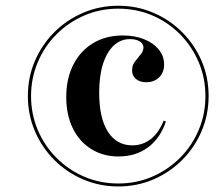

<svg xmlns="http://www.w3.org/2000/svg" viewBox="-20 -651 784 682"><path d="M400 11.3Q333.9 11.3 275.4 -13.7Q216.9 -38.7 173 -82.7Q129 -126.6 104 -185.1Q79 -243.5 79 -309.7Q79 -376.6 104 -434.7Q129 -492.7 173 -536.7Q216.9 -580.6 275.4 -605.6Q333.9 -630.6 400 -630.6Q466.9 -630.6 525 -605.6Q583.1 -580.6 627 -536.7Q671 -492.7 696 -434.7Q721 -376.6 721 -309.7Q721 -243.5 696 -185.1Q671 -126.6 627 -82.7Q583.1 -38.7 525 -13.7Q466.9 11.3 400 11.3ZM400.8 -95.2Q346 -95.2 303.6 -121.8Q261.3 -148.4 238.3 -196Q215.3 -243.5 215.3 -306.5Q215.3 -371.8 240.3 -421Q265.3 -470.2 310.5 -497.6Q355.6 -525 416.1 -525Q458.9 -525 491.9 -511.7Q525 -498.4 544 -475Q562.9 -451.6 562.9 -421.8Q562.9 -393.5 545.2 -376.2Q527.4 -358.9 499.2 -358.9Q477.4 -358.9 463.3 -370.2Q449.2 -381.5 449.2 -400.8Q449.2 -419.4 459.3 -432.3Q469.4 -445.2 479.4 -457.3Q489.5 -469.4 489.5 -482.3Q489.5 -496 476.2 -504Q462.9 -512.1 441.1 -512.1Q408.1 -512.1 383.5 -488.7Q358.9 -465.3 345.6 -423Q332.3 -380.6 332.3 -321.8Q332.3 -231.5 363.3 -183.1Q394.4 -134.7 450 -134.7Q486.3 -134.7 514.9 -156.5Q543.5 -178.2 561.3 -222.6L569.4 -219.4Q549.2 -159.7 505.6 -127.4Q462.1 -95.2 400.8 -95.2ZM400 0.8Q464.5 0.8 520.6 -23.4Q576.6 -47.6 619.4 -90.3Q662.1 -133.1 685.9 -189.5Q709.7 -246 709.7 -309.7Q709.7 -373.4 685.9 -429.8Q662.1 -486.3 619.4 -529.4Q576.6 -572.6 520.6 -596.4Q464.5 -620.2 400 -620.2Q335.5 -620.2 279.4 -596Q223.4 -571.8 180.6 -529Q137.9 -486.3 114.1 -429.8Q90.3 -373.4 90.3 -309.7Q90.3 -246 114.1 -189.5Q137.9 -133.1 181 -89.9Q224.2 -46.8 280.2 -23Q336.3 0.8 400 0.8Z"/></svg>

Font: Playfair 144pt
Style: Bold Italic
Weight: 700
Italic angle: -15.6°
Designer: Claus Eggers Sørensen
Foundry: Claus Eggers Sørensen
Version: Version 2.203